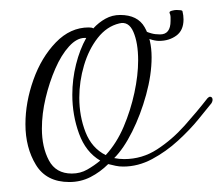

<svg xmlns="http://www.w3.org/2000/svg" viewBox="-20 -352 446 385"><path d="M119 13Q73 13 52 -21.5Q31 -56 31 -103Q31 -147 47 -192Q63 -237 92 -267Q121 -297 158 -297Q165 -297 167 -295Q178 -307 191.5 -314.5Q205 -322 221 -322Q256 -322 270 -297.5Q284 -273 284 -237Q284 -202 273 -162Q262 -122 245 -88Q228 -54 209 -35Q214 -34 219 -33.5Q224 -33 229 -33Q265 -33 295 -52.5Q325 -72 350 -100Q375 -128 396 -155Q399 -158 401 -158Q405 -158 406 -154Q407 -150 404 -145Q395 -134 378 -113Q361 -92 337 -70Q313 -48 285 -33Q257 -18 227 -18Q219 -18 212 -19.5Q205 -21 197 -23Q181 -7 161.5 3Q142 13 119 13ZM192 -41Q214 -65 228 -98Q242 -131 249.5 -166Q257 -201 257 -231Q257 -266 247.5 -288Q238 -310 219 -305Q194 -299 176 -276Q158 -253 148.5 -221Q139 -189 139 -156Q139 -119 151.5 -87Q164 -55 192 -41ZM124 -4Q141 -4 155 -12Q169 -20 181 -30Q152 -47 138.5 -84Q125 -121 125 -162Q125 -193 132.5 -223Q140 -253 153 -276H150Q134 -276 118.5 -259Q103 -242 91 -214.5Q79 -187 71.5 -155.5Q64 -124 64 -94Q64 -57 78 -30.5Q92 -4 124 -4ZM299 -270Q291 -270 280.5 -273.5Q270 -277 270 -282Q270 -284 272 -286.5Q274 -289 275 -288Q277 -287 284 -285Q291 -283 301 -283Q322 -283 322 -310Q322 -314 322 -318Q322 -322 320 -326Q319 -329 324.5 -330.5Q330 -332 334 -332Q338 -332 342 -331.5Q346 -331 346 -329Q347 -325 347.5 -321Q348 -317 348 -313Q348 -291 333.5 -280.5Q319 -270 299 -270Z"/></svg>

Font: Gwendolyn
Style: Regular
Weight: 400
Designer: Robert E. Leuschke
Foundry: Robert E. Leuschke
Version: Version 1.010; ttfautohint (v1.8.3)